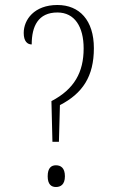

<svg xmlns="http://www.w3.org/2000/svg" viewBox="-20 -744 451 769"><path d="M190 -176H216L220 -323C311 -370 356 -438 356 -551C356 -663 298 -724 210 -724C117 -724 75 -665 75 -612C75 -578 90 -566 107 -566C107 -639 133 -694 210 -694C279 -694 315 -637 315 -550C315 -455 278 -387 186 -339ZM204 5C223 5 240 -5 240 -38C240 -72 223 -82 204 -82C186 -82 171 -72 171 -38C171 -5 186 5 204 5Z"/></svg>

Font: Noto Serif Devanagari ExtraCondensed ExtraLight
Style: Regular
Weight: 200
Width: 2
Designer: Universal Thirst, Indian Type Foundry and the Monotype Design Team
Foundry: Monotype Imaging Inc.
Version: Version 2.004